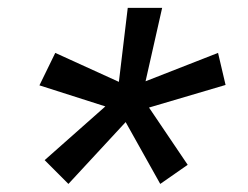

<svg xmlns="http://www.w3.org/2000/svg" viewBox="-20 -594 626 485"><path d="M152.8 -129.4 297.4 -285.6 384.8 -129.4 454.1 -177.7 356.4 -322.3 549.8 -379.4 530.8 -460.4 347.7 -388.7 389.6 -574.2H302.7L280.3 -387.2L119.6 -460.4L79.6 -378.4L246.1 -325.2L92.8 -189.5Z"/></svg>

Font: Cascadia Mono SemiLight
Style: Italic
Weight: 350
Italic angle: -10°
Monospace: yes
Designer: Aaron Bell
Foundry: Saja Typeworks
Version: Version 2404.023